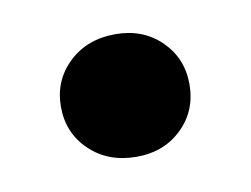

<svg xmlns="http://www.w3.org/2000/svg" viewBox="-35 -201 331 253"><g transform="rotate(-10 130.0 -75.0)"><path d="M131 7Q93 7 68.5 -16.5Q44 -40 44 -75Q44 -110 68.5 -133.5Q93 -157 131 -157Q168 -157 192 -133.5Q216 -110 216 -75Q216 -40 192 -16.5Q168 7 131 7Z"/></g></svg>

Font: SVN-Poppins SemiBold
Style: Regular
Weight: 600
Designer: Ninad Kale (Devanagari), Jonny Pinhorn (Latin)
Foundry: Indian Type Foundry
Version: Version 3.002 2017